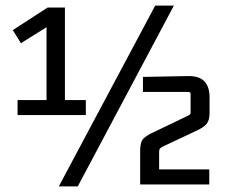

<svg xmlns="http://www.w3.org/2000/svg" viewBox="-20 -662 808 689"><path d="M288 -303V-249H43V-303ZM26 -554 151 -635H213V-249H147V-575L156 -570L55 -507ZM537 -642H604L259 7H191ZM483 -121Q483 -153 494.5 -164.5Q506 -176 532 -188L655 -247Q660 -249 662 -251.5Q664 -254 664 -258V-325Q664 -332 656 -332H493V-386L653 -389Q695 -390 713.5 -370Q732 -350 732 -314V-255Q732 -230 721 -217Q710 -204 683 -192L562 -135Q555 -131 553 -127.5Q551 -124 551 -114V-54H731V0H483Z"/></svg>

Font: Gemunu Libre ExtraLight
Style: Regular
Weight: 400
Version: Version 1.100